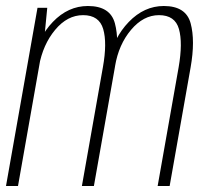

<svg xmlns="http://www.w3.org/2000/svg" viewBox="-33 -620 696 640"><path d="M-13 0H27L115.5 -501.5L124.5 -594H92ZM240 0H280L350 -396Q365.5 -484.5 350 -542.2Q334.5 -600 260 -600Q194 -600 143.2 -547Q92.5 -494 79.5 -419L97 -399.5Q110 -471.5 150.8 -520.5Q191.5 -569.5 244 -569.5Q297.5 -569.5 311 -523.2Q324.5 -477 310 -396ZM492.5 0H532.5L602.5 -396Q618 -484.5 602.5 -542.2Q587 -600 513 -600Q447.5 -600 396.2 -546.8Q345 -493.5 332 -419L350.5 -399.5Q362.5 -471.5 403.8 -520.5Q445 -569.5 497 -569.5Q550.5 -569.5 563.5 -523.2Q576.5 -477 562.5 -396Z"/></svg>

Font: Anybody SemiCondensed ExtraLight
Style: Italic
Weight: 250
Width: 4
Italic angle: -10°
Version: Version 1.113;gftools[0.9.25]